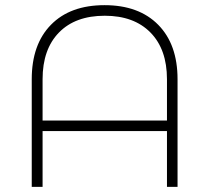

<svg xmlns="http://www.w3.org/2000/svg" viewBox="-20 -724 811 744"><path d="M385 -704Q518 -704 593 -628Q668 -552 668 -417V0H627V-216H145V0H103V-417Q103 -552 177.5 -628Q252 -704 385 -704ZM386 -663Q272 -663 208.5 -598Q145 -533 145 -417V-257H627V-417Q627 -533 563 -598Q499 -663 386 -663Z"/></svg>

Font: TypoPRO Montserrat Alternates
Style: Regular
Weight: 275
Designer: Julieta Ulanovsky
Foundry: Julieta Ulanovsky
Version: Version 6.001